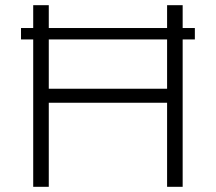

<svg xmlns="http://www.w3.org/2000/svg" viewBox="-20 -720 832 740"><path d="M684 -612V-700H624V-612H168V-700H108V-612H61V-568H108V0H168V-324H624V0H684V-568H731V-612ZM624 -568V-378H168V-568Z"/></svg>

Font: Resamitz
Style: Regular
Weight: 500
Designer: gluk
Foundry: gluk
Version: Version 0.047